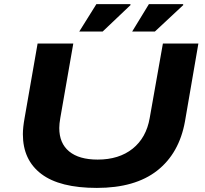

<svg xmlns="http://www.w3.org/2000/svg" viewBox="-20 -898 994 930"><path d="M620.1 -745.1 701.2 -877.9H866.2L868.2 -874L730 -745.1ZM363.8 -745.1 446.8 -877.9H610.8L612.8 -874L477.1 -745.1ZM449.2 12.2Q269.5 12.2 180.2 -55.4Q90.8 -123 90.8 -248Q90.8 -280.3 99.1 -326.2L162.1 -687H335L272 -326.2Q267.1 -297.9 267.1 -277.8Q267.1 -204.1 314.9 -164.6Q362.8 -125 453.1 -125Q556.2 -125 622.3 -177.7Q688.5 -230.5 705.1 -326.2L769 -687H940.9L876 -310.1Q848.1 -155.3 741.2 -71.5Q634.3 12.2 449.2 12.2Z"/></svg>

Font: Archivo Expanded
Style: Bold Italic
Weight: 700
Width: 7
Italic angle: -10°
Designer: Hector Gatti
Foundry: Omnibus-Type
Version: Version 2.001